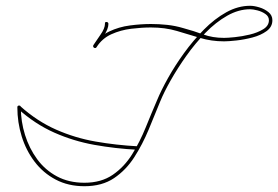

<svg xmlns="http://www.w3.org/2000/svg" viewBox="-20 -638 962 664"><path d="M355 -556Q355 -538 339.5 -515Q324 -492 314 -475Q311 -470 306 -473Q300 -476 303 -482Q312 -496 327.5 -518Q343 -540 343 -556Q342 -562 348 -562Q354 -562 355 -556ZM305 -473Q300 -477 304 -482Q324 -513 357.5 -529Q391 -545 429.5 -550Q468 -555 502 -555Q530 -555 558 -552Q586 -549 613 -541Q650 -531 682.5 -519Q715 -507 755 -507Q767 -507 792 -509.5Q817 -512 844 -518.5Q871 -525 890.5 -537Q910 -549 910 -568Q910 -581 898 -589.5Q886 -598 870.5 -602Q855 -606 845 -606Q805 -606 765.5 -583.5Q726 -561 690.5 -524.5Q655 -488 624.5 -445Q594 -402 570.5 -360.5Q547 -319 534 -287Q515 -240 494 -189.5Q473 -139 444.5 -94.5Q416 -50 374.5 -22Q333 6 272 6Q216 6 172.5 -17Q129 -40 99.5 -79Q70 -118 55 -166.5Q40 -215 40 -267Q40 -273 46 -273Q52 -273 52 -267Q52 -218 66.5 -171.5Q81 -125 108.5 -87.5Q136 -50 177 -28Q218 -6 272 -6Q330 -6 370 -33.5Q410 -61 437 -104.5Q464 -148 484 -197.5Q504 -247 523 -291Q537 -325 561 -368Q585 -411 616.5 -454.5Q648 -498 685 -535.5Q722 -573 762.5 -595.5Q803 -618 845 -618Q859 -618 877 -612.5Q895 -607 908.5 -596Q922 -585 922 -568Q922 -545 902 -530.5Q882 -516 853.5 -508.5Q825 -501 797.5 -498Q770 -495 755 -495Q711 -495 671.5 -507Q632 -519 591.5 -531Q551 -543 502 -543Q470 -543 433.5 -538.5Q397 -534 365 -519.5Q333 -505 314 -475Q310 -470 305 -473ZM50 -271Q108 -219 173.5 -190Q239 -161 310.5 -148.5Q382 -136 457 -132Q463 -132 462 -126Q462 -120 456 -120Q379 -124 306.5 -137Q234 -150 167.5 -179.5Q101 -209 42 -262Q38 -266 42 -271Q46 -275 50 -271Z"/></svg>

Font: FRB American Cursive Guidelines Thin
Style: Italic
Weight: 100
Italic angle: -25°
Version: Version 2.0;Modular Font Editor K font №1